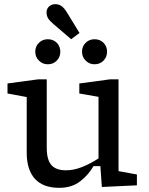

<svg xmlns="http://www.w3.org/2000/svg" viewBox="-20 -888 712 920"><path d="M468 8 461 -92H428Q404 -50 364 -19Q324 12 264 12Q186 12 147 -31.5Q108 -75 108 -156V-423L16 -440V-488L164 -508H204V-180Q204 -123 226 -97.5Q248 -72 296 -72Q334 -72 374 -88Q414 -104 452 -129V-424L360 -440V-488L508 -508H548V-68L636 -52V0ZM209 -580Q184 -580 166.5 -597.5Q149 -615 149 -640Q149 -666 166.5 -683Q184 -700 209 -700Q235 -700 252 -683Q269 -666 269 -640Q269 -615 252 -597.5Q235 -580 209 -580ZM321 -700 237 -772Q219 -787 211 -799.5Q203 -812 203 -829Q203 -846 215 -857Q227 -868 245 -868Q263 -868 276 -858Q289 -848 301 -828L361 -730ZM433 -580Q408 -580 390.5 -597.5Q373 -615 373 -640Q373 -666 390.5 -683Q408 -700 433 -700Q459 -700 476 -683Q493 -666 493 -640Q493 -615 476 -597.5Q459 -580 433 -580Z"/></svg>

Font: Source Serif 4 Caption
Style: Regular
Weight: 400
Designer: Frank Grießhammer
Foundry: Adobe Systems Incorporated
Version: Version 4.004;hotconv 1.0.117;makeotfexe 2.5.65602